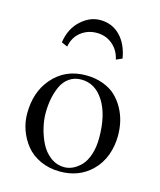

<svg xmlns="http://www.w3.org/2000/svg" viewBox="-104 -739 689 825"><g transform="rotate(15 241.0 -327.0)"><path d="M348.1 -517.1Q339.8 -557.1 310.3 -582Q280.8 -606.9 240.2 -606.9Q199.7 -606.9 169.4 -583Q139.2 -559.1 131.8 -517.1L105 -528.8Q113.8 -590.3 153.6 -627.2Q193.4 -664.1 240.2 -664.1Q293 -664.1 328.6 -628.2Q364.3 -592.3 375 -528.8ZM40 -194.8Q40 -290.5 92.8 -352.1Q149.9 -418.9 242.2 -418.9Q284.2 -418.9 318.8 -406Q353.5 -393.1 375.7 -371.8Q397.9 -350.6 413.3 -322.3Q428.7 -293.9 435.3 -264.4Q441.9 -234.9 441.9 -204.1Q441.9 -158.2 426.8 -116.2Q411.1 -74.2 379.9 -43.9Q324.7 9.8 240.2 9.8Q191.9 9.8 152.6 -8.3Q113.3 -26.4 89.4 -56.2Q65.4 -85.9 52.7 -121.6Q40 -157.2 40 -194.8ZM228 -396Q197.3 -396 174.6 -380.1Q151.9 -364.3 139.6 -337.2Q127.4 -310.1 121.8 -280.3Q116.2 -250.5 116.2 -216.8Q116.2 -187 124 -153.6Q131.8 -120.1 147.5 -87.9Q163.1 -55.7 190.9 -34.4Q218.8 -13.2 253.9 -13.2Q272 -13.2 290.5 -21.7Q309.1 -30.3 326.7 -48.1Q344.2 -65.9 355.2 -98.6Q366.2 -131.3 366.2 -173.8Q366.2 -275.9 328.1 -335.9Q290 -396 228 -396Z"/></g></svg>

Font: Linux Libertine Display G
Style: Regular
Weight: 400
Designer: Philipp H. Poll
Foundry: Philipp H. Poll
Version: Version 5.0.9